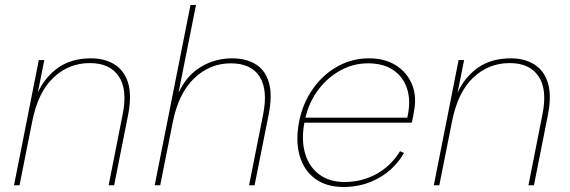

<svg xmlns="http://www.w3.org/2000/svg" viewBox="-20 -740 2279 767"><path d="M135 -500H157L131 -370Q160 -433 213 -470Q266 -507 344 -507Q398 -507 437 -483Q476 -459 491.5 -409.5Q507 -360 492 -282L436 0H414L470 -283Q490 -382 454.5 -435Q419 -488 339 -488Q255 -488 193.5 -430Q132 -372 109 -256L58 0H36Z M741 -720H763L693 -369Q725 -438 782 -472.5Q839 -507 907 -507Q962 -507 1000.5 -484Q1039 -461 1054 -411Q1069 -361 1053 -281L997 0H975L1031 -282Q1051 -381 1017 -434Q983 -487 902 -487Q818 -487 755.5 -427Q693 -367 670 -251L620 0H598Z M1352 7Q1284 7 1239 -26Q1194 -59 1177 -118Q1160 -177 1175 -255Q1190 -329 1230.5 -386Q1271 -443 1329 -475Q1387 -507 1454 -507Q1518 -507 1562.5 -478.5Q1607 -450 1626.5 -401.5Q1646 -353 1633 -291Q1632 -284 1630 -273Q1628 -262 1625 -250H1196Q1183 -180 1199 -126.5Q1215 -73 1255.5 -43Q1296 -13 1356 -13Q1426 -13 1484 -45Q1542 -77 1578 -136L1594 -129Q1556 -64 1492.5 -28.5Q1429 7 1352 7ZM1607 -270Q1622 -334 1607 -383Q1592 -432 1552 -459.5Q1512 -487 1450 -487Q1392 -487 1340.5 -459Q1289 -431 1252 -382Q1215 -333 1200 -270Z M1812 -500H1834L1808 -370Q1837 -433 1890 -470Q1943 -507 2021 -507Q2075 -507 2114 -483Q2153 -459 2168.5 -409.5Q2184 -360 2169 -282L2113 0H2091L2147 -283Q2167 -382 2131.5 -435Q2096 -488 2016 -488Q1932 -488 1870.5 -430Q1809 -372 1786 -256L1735 0H1713Z"/></svg>

Font: Albert Sans Thin
Style: Italic
Weight: 250
Italic angle: -11.25°
Designer: Andreas Rasmussen
Foundry: a.Foundry
Version: Version 1.025